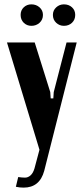

<svg xmlns="http://www.w3.org/2000/svg" viewBox="-20 -691 386 886"><path d="M75.2 -622.1Q75.2 -643.6 89.6 -657.2Q104 -670.9 125 -670.9Q147 -670.9 162.6 -657Q178.2 -643.1 178.2 -622.1Q178.2 -600.1 162.6 -585.9Q147 -571.8 125 -571.8Q104 -571.8 89.6 -585.9Q75.2 -600.1 75.2 -622.1ZM224.1 -622.1Q224.1 -643.1 239.3 -657Q254.4 -670.9 274.9 -670.9Q297.4 -670.9 312.3 -657.2Q327.1 -643.6 327.1 -622.1Q327.1 -600.1 312.3 -585.9Q297.4 -571.8 274.9 -571.8Q254.4 -571.8 239.3 -585.9Q224.1 -600.1 224.1 -622.1ZM12.2 -495.1H140.1L211.9 -266.1L213.9 -236.8H226.1L228 -266.1L287.1 -495.1H334L184.1 97.2Q163.1 174.8 88.9 174.8Q70.8 174.8 53.2 170.9L64 126Q80.6 128.4 94.7 128.7Q108.9 128.9 120.8 118.4Q132.8 107.9 139.2 85.9L162.1 0Z"/></svg>

Font: Moniqa Black Paragraph
Style: Regular
Weight: 900
Designer: Rajesh Rajput
Foundry: Rajesh Rajput
Version: Version 1.000